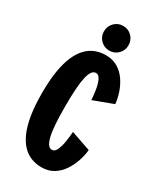

<svg xmlns="http://www.w3.org/2000/svg" viewBox="-224 -973 897 1064"><g transform="rotate(30 225.0 -441.0)"><path d="M232.4 11Q197.6 11 166.6 -0.6Q135.6 -12.2 110.5 -38.1Q85.4 -64 67.1 -105.7Q48.9 -147.4 39.1 -207.5Q29.4 -267.6 29.4 -348Q29.4 -428.4 39.2 -488Q49 -547.7 67.3 -589.4Q85.6 -631.1 110.8 -656.9Q136 -682.8 167.1 -694.4Q198.1 -706 233 -706Q276.3 -706 308.5 -686.7Q340.6 -667.4 362.4 -635.9Q384.1 -604.4 396.3 -568Q408.5 -531.5 411.9 -496.7L285.9 -449.9Q284.4 -478 279.1 -511.6Q273.8 -545.2 263 -569.2Q252.1 -593.3 233.9 -593.3Q219.1 -593.3 208.6 -579.6Q198.1 -565.9 191.1 -536.4Q184.2 -506.9 180.9 -460.2Q177.6 -413.5 177.6 -348Q177.6 -282.1 180.9 -235.1Q184.2 -188.2 191.4 -158.9Q198.5 -129.6 209 -115.6Q219.5 -101.7 233.9 -101.7Q252.1 -101.7 263 -126.3Q273.8 -150.9 279.1 -184.9Q284.4 -218.9 285.9 -246.3L411.9 -202.7Q408.6 -168.9 396.4 -131.7Q384.2 -94.4 362.4 -61.9Q340.6 -29.3 308.3 -9.1Q275.9 11 232.4 11ZM234.1 -736.8Q201.5 -736.8 178.6 -759.7Q155.7 -782.6 155.7 -815.2Q155.7 -848.7 178.6 -871.6Q201.5 -894.5 234 -894.5Q267.3 -894.5 289.9 -871.6Q312.6 -848.7 312.6 -815.2Q312.6 -782.6 289.9 -759.7Q267.3 -736.8 234.1 -736.8Z"/></g></svg>

Font: League Mono Thin Condensed
Style: Regular
Weight: 100
Width: 1
Designer: Tyler Finck
Foundry: The League of Moveable Type / Tyler Finck
Version: Version 2.300;RELEASE